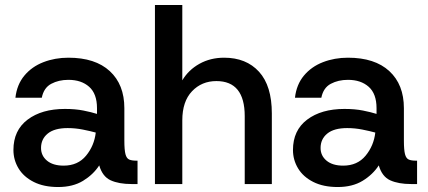

<svg xmlns="http://www.w3.org/2000/svg" viewBox="-20 -740 1719 772"><path d="M214 12Q156 12 115.5 -8.5Q75 -29 54.5 -63Q34 -97 34 -137Q34 -216 91 -259Q148 -302 241 -302Q283 -302 315.5 -295.5Q348 -289 370 -282V-305Q370 -363 338.5 -391Q307 -419 255 -419Q216 -419 186 -403Q156 -387 148 -347H42Q48 -400 78 -436Q108 -472 154.5 -490Q201 -508 255 -508Q363 -508 421.5 -454Q480 -400 480 -305V-175Q480 -137 484.5 -120Q489 -103 499.5 -98.5Q510 -94 528 -94H533V0H509Q458 0 425 -15Q392 -30 379 -75Q355 -38 314 -13Q273 12 214 12ZM236 -74Q293 -74 326 -114Q359 -154 365 -207Q343 -213 313 -219Q283 -225 252 -225Q199 -225 172 -203Q145 -181 145 -145Q145 -114 169 -94Q193 -74 236 -74Z M603 0V-720H713V-417Q738 -459 782 -483.5Q826 -508 881 -508Q970 -508 1021.5 -451.5Q1073 -395 1073 -284V0H964V-273Q964 -414 850 -414Q791 -414 752 -373Q713 -332 713 -256V0Z M1338 12Q1280 12 1239.5 -8.5Q1199 -29 1178.5 -63Q1158 -97 1158 -137Q1158 -216 1215 -259Q1272 -302 1365 -302Q1407 -302 1439.5 -295.5Q1472 -289 1494 -282V-305Q1494 -363 1462.5 -391Q1431 -419 1379 -419Q1340 -419 1310 -403Q1280 -387 1272 -347H1166Q1172 -400 1202 -436Q1232 -472 1278.5 -490Q1325 -508 1379 -508Q1487 -508 1545.5 -454Q1604 -400 1604 -305V-175Q1604 -137 1608.5 -120Q1613 -103 1623.5 -98.5Q1634 -94 1652 -94H1657V0H1633Q1582 0 1549 -15Q1516 -30 1503 -75Q1479 -38 1438 -13Q1397 12 1338 12ZM1360 -74Q1417 -74 1450 -114Q1483 -154 1489 -207Q1467 -213 1437 -219Q1407 -225 1376 -225Q1323 -225 1296 -203Q1269 -181 1269 -145Q1269 -114 1293 -94Q1317 -74 1360 -74Z"/></svg>

Font: HostGroteskMedium
Style: Regular
Weight: 500
Designer: Doukan Karapınar based on Poppins by Indian Type Foundry, Jonny Pinhorn
Foundry: Element Type
Version: Version 1.001; ttfautohint (v1.8.4.7-5d5b)